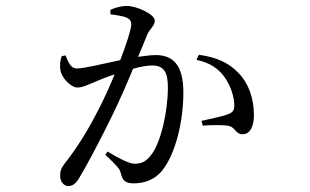

<svg xmlns="http://www.w3.org/2000/svg" viewBox="-20 -579 1040 645"><path d="M351 -531C371 -528 397 -525 409 -518C418 -513 421 -506 421 -497C421 -482 406 -434 384 -377C327 -365 263 -349 238 -349C217 -349 210 -370 200 -393L187 -390C182 -375 180 -358 183 -343C187 -317 219 -285 239 -285C259 -285 271 -293 302 -305C317 -312 340 -321 365 -329C349 -290 331 -250 313 -215C272 -134 236 -79 196 -28C185 -13 182 -4 182 11C182 33 196 46 209 46C223 46 233 40 246 19C275 -29 318 -111 358 -193C381 -240 406 -297 427 -348C452 -355 474 -359 491 -359C531 -359 544 -336 544 -286C544 -202 520 -103 491 -63C472 -36 456 -29 432 -29C414 -29 381 -46 341 -70L334 -59C374 -21 381 -13 385 0C391 25 398 37 429 37C469 37 502 22 524 -5C571 -63 596 -174 596 -268C596 -361 561 -394 503 -394C487 -394 464 -391 444 -388C457 -419 467 -444 474 -461C482 -482 500 -491 500 -510C500 -531 439 -559 407 -559C383 -559 365 -552 351 -546ZM640 -378C687 -368 716 -347 737 -316C758 -285 766 -250 767 -230C768 -211 764 -202 748 -196C729 -188 686 -180 657 -173L661 -157C687 -159 732 -160 749 -156C772 -150 771 -128 795 -128C821 -128 833 -156 833 -192C833 -250 814 -301 781 -334C748 -369 706 -387 648 -395Z"/></svg>

Font: Source Han Serif AKR9
Style: Regular
Weight: 400
Designer: Ryoko NISHIZUKA 西塚涼子 (kana & ideographs); Frank Grießhammer (Latin, Greek & Cyrillic); Sandoll Communications 산돌커뮤니케이션, 
Foundry: Adobe Systems Incorporated
Version: Version 1.005;hotconv 1.0.107;makeotfexe 2.5.65593